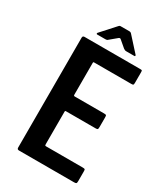

<svg xmlns="http://www.w3.org/2000/svg" viewBox="-200 -899 853 985"><g transform="rotate(30 226.0 -406.5)"><path d="M81 0Q70 0 70 -11V-662Q70 -673 81 -673H409Q419 -673 421 -671.5Q423 -670 423 -660V-599Q423 -588 420.5 -586Q418 -584 409 -584H192Q186 -584 185 -583Q184 -582 184 -577V-391Q184 -386 185.5 -384.5Q187 -383 191 -383H364Q375 -383 377 -380.5Q379 -378 379 -366V-311Q379 -300 376.5 -297.5Q374 -295 364 -295H191Q186 -295 185 -294Q184 -293 184 -288V-97Q184 -92 185 -90Q186 -88 191 -88H407Q419 -88 421 -85.5Q423 -83 423 -72V-16Q423 -5 420 -2.5Q417 0 407 0ZM131 -716Q128 -716 127 -718.5Q126 -721 128 -724L204 -808Q208 -813 213 -813H268Q273 -813 278 -808L354 -724Q356 -721 355.5 -718.5Q355 -716 351 -716H304Q298 -716 295 -717.5Q292 -719 287 -722L247 -756Q242 -760 236 -756L194 -721Q191 -718 188 -717Q185 -716 180 -716Z"/></g></svg>

Font: Glory Thin SemiBold
Style: Regular
Weight: 600
Version: Version 1.011